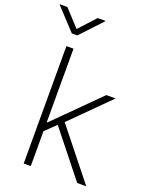

<svg xmlns="http://www.w3.org/2000/svg" viewBox="-206 -1030 870 1118"><g transform="rotate(20 229.0 -471.5)"><path d="M122.6 -210.9V-272.9H133.3L400.4 -539.1H458L212.9 -294.9L208 -293ZM84.5 0V-727.5H128.4V0ZM416 0 186.5 -288.6 218.3 -318.4 472.2 0ZM11.7 -943.4 106 -841.3 199.7 -943.4H247.1V-940.4L122.6 -807.6H88.9L-34.7 -940.4V-943.4Z"/></g></svg>

Font: Inter 18pt ExtraLight
Style: Regular
Weight: 250
Designer: Rasmus Andersson
Foundry: rsms
Version: Version 4.001;git-66647c0bb